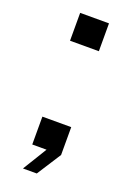

<svg xmlns="http://www.w3.org/2000/svg" viewBox="-126 -584 505 732"><g transform="rotate(20 126.5 -218.0)"><path d="M126 0H68V-113H185V0L122 98H66ZM68 -534H185V-421H68Z"/></g></svg>

Font: Mozilla Headline BETA
Style: Regular
Weight: 400
Designer: Studio DRAMA
Foundry: Studio DRAMA
Version: Version 0.100